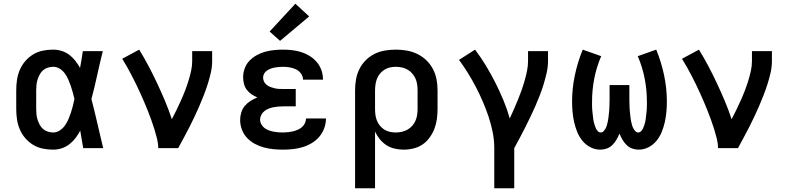

<svg xmlns="http://www.w3.org/2000/svg" viewBox="-20 -794 4240 1029"><path d="M265 8Q237 8 209.5 2.5Q182 -3 158 -17.5Q134 -32 115.5 -53.5Q97 -75 86 -101Q75 -127 71 -154.5Q67 -182 67 -210V-310Q67 -338 71 -365.5Q75 -393 86 -419Q97 -445 115.5 -466.5Q134 -488 158 -502.5Q182 -517 209.5 -522.5Q237 -528 265 -528Q288 -528 310.5 -521Q333 -514 351 -500.5Q369 -487 383.5 -468.5Q398 -450 409 -430Q413 -453 417 -475.5Q421 -498 424 -520H531Q515 -456 501 -391.5Q487 -327 470 -263Q487 -198 502 -132Q517 -66 533 0H426Q422 -23 418 -46.5Q414 -70 410 -94Q399 -73 385 -54.5Q371 -36 352.5 -21.5Q334 -7 311.5 0.5Q289 8 265 8ZM265 -84Q284 -84 300.5 -95Q317 -106 328 -121.5Q339 -137 346.5 -154.5Q354 -172 360 -190Q366 -208 370.5 -226.5Q375 -245 379 -263Q375 -281 370 -299Q365 -317 359 -334.5Q353 -352 345.5 -369Q338 -386 327 -401Q316 -416 300 -426Q284 -436 265 -436Q251 -436 236.5 -431.5Q222 -427 211 -417.5Q200 -408 193 -395Q186 -382 181.5 -368Q177 -354 175.5 -339.5Q174 -325 174 -310V-210Q174 -195 175.5 -180.5Q177 -166 181.5 -152Q186 -138 193 -125Q200 -112 211 -102.5Q222 -93 236.5 -88.5Q251 -84 265 -84Z M828 0Q828 -26 821.5 -51.5Q815 -77 807.5 -101.5Q800 -126 791 -150.5Q782 -175 772.5 -199.5Q763 -224 752.5 -248Q742 -272 731.5 -295.5Q721 -319 709.5 -342.5Q698 -366 686 -389Q674 -412 661.5 -434.5Q649 -457 635 -479L726 -528Q753 -484 777 -438.5Q801 -393 823 -346Q845 -299 865 -251.5Q885 -204 901 -155Q914 -179 926 -204.5Q938 -230 949.5 -255Q961 -280 971 -306Q981 -332 989.5 -359Q998 -386 1004 -413Q1010 -440 1010 -468V-520H1117V-468Q1117 -436 1110 -405Q1103 -374 1093.5 -344Q1084 -314 1072.5 -284.5Q1061 -255 1048.5 -226Q1036 -197 1022.5 -168.5Q1009 -140 994.5 -111.5Q980 -83 965 -55.5Q950 -28 935 0Z M1497 8Q1471 8 1445 5.5Q1419 3 1393.5 -4Q1368 -11 1345 -23.5Q1322 -36 1304 -55Q1286 -74 1276.5 -99.5Q1267 -125 1267 -151Q1267 -171 1273 -191Q1279 -211 1292 -226.5Q1305 -242 1322.5 -253Q1340 -264 1359 -272Q1342 -279 1327.5 -289Q1313 -299 1302.5 -313Q1292 -327 1287.5 -344.5Q1283 -362 1283 -380Q1283 -404 1291.5 -427.5Q1300 -451 1317 -468.5Q1334 -486 1355.5 -498Q1377 -510 1400.5 -516.5Q1424 -523 1448.5 -525.5Q1473 -528 1497 -528Q1522 -528 1547 -525Q1572 -522 1595.5 -514.5Q1619 -507 1640.5 -493.5Q1662 -480 1678 -461Q1694 -442 1702.5 -418Q1711 -394 1711 -369Q1711 -369 1711 -368Q1711 -367 1711 -367H1604Q1604 -367 1604 -367Q1604 -367 1604 -367Q1604 -385 1593 -400Q1582 -415 1566 -422.5Q1550 -430 1532.5 -433Q1515 -436 1497 -436Q1486 -436 1474.5 -435Q1463 -434 1452 -432Q1441 -430 1430.5 -426Q1420 -422 1410.5 -415.5Q1401 -409 1395.5 -399Q1390 -389 1390 -378Q1390 -378 1390 -378Q1390 -378 1390 -378Q1390 -366 1395.5 -355.5Q1401 -345 1410.5 -338Q1420 -331 1431 -327Q1442 -323 1453.5 -320.5Q1465 -318 1476.5 -317.5Q1488 -317 1500 -317H1565V-224H1500Q1487 -224 1473.5 -223Q1460 -222 1446.5 -219.5Q1433 -217 1420.5 -212Q1408 -207 1397.5 -199Q1387 -191 1380.5 -178.5Q1374 -166 1374 -153Q1374 -140 1380.5 -128Q1387 -116 1397.5 -108Q1408 -100 1420.5 -95.5Q1433 -91 1445.5 -88.5Q1458 -86 1471 -85Q1484 -84 1497 -84Q1511 -84 1524 -85.5Q1537 -87 1550 -90Q1563 -93 1575.5 -98.5Q1588 -104 1598 -112.5Q1608 -121 1614 -133.5Q1620 -146 1620 -159H1727Q1727 -159 1727 -158.5Q1727 -158 1727 -158Q1727 -132 1717.5 -106.5Q1708 -81 1691 -61Q1674 -41 1650.5 -27Q1627 -13 1602 -5.5Q1577 2 1550.5 5Q1524 8 1497 8ZM1481 -575 1425 -625 1563 -774 1637 -706Z M1883 215V-310Q1883 -339 1888 -368Q1893 -397 1906 -423.5Q1919 -450 1940 -471Q1961 -492 1987 -505Q2013 -518 2042.5 -523Q2072 -528 2101 -528Q2130 -528 2159.5 -523Q2189 -518 2216 -505Q2243 -492 2264.5 -471.5Q2286 -451 2300 -424.5Q2314 -398 2319.5 -369Q2325 -340 2325 -310V-210Q2325 -183 2321.5 -156.5Q2318 -130 2308.5 -105Q2299 -80 2283 -57.5Q2267 -35 2245 -20Q2223 -5 2196.5 1.5Q2170 8 2143 8Q2119 8 2095 2.5Q2071 -3 2051 -16Q2031 -29 2015.5 -48Q2000 -67 1990 -89V215ZM2101 -84Q2117 -84 2133 -87.5Q2149 -91 2163.5 -99Q2178 -107 2189 -119.5Q2200 -132 2206.5 -146.5Q2213 -161 2215.5 -177.5Q2218 -194 2218 -210V-310Q2218 -326 2215.5 -342.5Q2213 -359 2206.5 -373.5Q2200 -388 2189 -400.5Q2178 -413 2164 -421Q2150 -429 2133.5 -432.5Q2117 -436 2101 -436Q2085 -436 2069.5 -432.5Q2054 -429 2040.5 -420.5Q2027 -412 2016.5 -399.5Q2006 -387 2000.5 -372.5Q1995 -358 1992.5 -342Q1990 -326 1990 -310V-210Q1990 -194 1992 -178.5Q1994 -163 2000 -148Q2006 -133 2016 -120.5Q2026 -108 2039.5 -99.5Q2053 -91 2069 -87.5Q2085 -84 2101 -84Z M2629 215V0Q2629 -43 2620.5 -85.5Q2612 -128 2598.5 -168.5Q2585 -209 2568 -248.5Q2551 -288 2531 -326.5Q2511 -365 2488.5 -401.5Q2466 -438 2440 -473L2526 -528Q2557 -487 2584 -442.5Q2611 -398 2634.5 -351.5Q2658 -305 2678 -257Q2698 -209 2712 -159Q2723 -183 2734 -208Q2745 -233 2755.5 -258.5Q2766 -284 2775 -309.5Q2784 -335 2791.5 -361Q2799 -387 2804.5 -414Q2810 -441 2810 -468V-520H2917V-468Q2917 -436 2910 -405Q2903 -374 2894 -344Q2885 -314 2873.5 -284.5Q2862 -255 2849.5 -226Q2837 -197 2823 -168.5Q2809 -140 2795 -111.5Q2781 -83 2766 -55.5Q2751 -28 2736 0V215Z M3197 8Q3169 8 3144 -5Q3119 -18 3101.5 -39.5Q3084 -61 3073.5 -87Q3063 -113 3057 -140Q3051 -167 3048.5 -194.5Q3046 -222 3046 -250Q3046 -321 3061 -391.5Q3076 -462 3103 -528L3202 -493Q3177 -435 3165 -373.5Q3153 -312 3153 -249Q3153 -240 3153 -231Q3153 -222 3153.5 -213Q3154 -204 3155 -195Q3156 -186 3157 -177Q3158 -168 3159 -159Q3160 -150 3162 -141Q3164 -132 3167 -123.5Q3170 -115 3173.5 -106.5Q3177 -98 3184 -91Q3191 -84 3200 -84Q3209 -84 3216 -92Q3223 -100 3227 -108.5Q3231 -117 3233.5 -126.5Q3236 -136 3238 -145.5Q3240 -155 3241 -164.5Q3242 -174 3243 -183.5Q3244 -193 3245 -202.5Q3246 -212 3246 -221.5Q3246 -231 3246.5 -240.5Q3247 -250 3247 -260V-338H3353V-260Q3353 -250 3353.5 -240.5Q3354 -231 3354 -221.5Q3354 -212 3355 -202.5Q3356 -193 3357 -183.5Q3358 -174 3359 -164.5Q3360 -155 3362 -145.5Q3364 -136 3366.5 -126.5Q3369 -117 3373 -108.5Q3377 -100 3384 -92Q3391 -84 3400 -84Q3409 -84 3416 -91Q3423 -98 3426.5 -106.5Q3430 -115 3433 -123.5Q3436 -132 3438 -141Q3440 -150 3441 -159Q3442 -168 3443 -177Q3444 -186 3445 -195Q3446 -204 3446.5 -213Q3447 -222 3447 -231Q3447 -240 3447 -249Q3447 -312 3435 -373.5Q3423 -435 3398 -493L3497 -528Q3524 -462 3539 -391.5Q3554 -321 3554 -250Q3554 -222 3551.5 -194.5Q3549 -167 3543 -140Q3537 -113 3526.5 -87Q3516 -61 3498.5 -39.5Q3481 -18 3456 -5Q3431 8 3403 8Q3385 8 3368 2Q3351 -4 3338 -17Q3325 -30 3316 -45.5Q3307 -61 3300 -78Q3293 -61 3284 -45.5Q3275 -30 3262 -17Q3249 -4 3232 2Q3215 8 3197 8Z M3828 0Q3828 -26 3821.5 -51.5Q3815 -77 3807.5 -101.5Q3800 -126 3791 -150.5Q3782 -175 3772.5 -199.5Q3763 -224 3752.5 -248Q3742 -272 3731.5 -295.5Q3721 -319 3709.5 -342.5Q3698 -366 3686 -389Q3674 -412 3661.5 -434.5Q3649 -457 3635 -479L3726 -528Q3753 -484 3777 -438.5Q3801 -393 3823 -346Q3845 -299 3865 -251.5Q3885 -204 3901 -155Q3914 -179 3926 -204.5Q3938 -230 3949.5 -255Q3961 -280 3971 -306Q3981 -332 3989.5 -359Q3998 -386 4004 -413Q4010 -440 4010 -468V-520H4117V-468Q4117 -436 4110 -405Q4103 -374 4093.5 -344Q4084 -314 4072.5 -284.5Q4061 -255 4048.5 -226Q4036 -197 4022.5 -168.5Q4009 -140 3994.5 -111.5Q3980 -83 3965 -55.5Q3950 -28 3935 0Z"/></svg>

Font: Zed Mono Semibold Extended
Style: Regular
Weight: 600
Width: 7
Monospace: yes
Designer: Belleve Invis
Foundry: Belleve Invis
Version: Version 1.0.0; ttfautohint (v1.8.4)